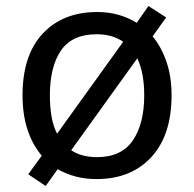

<svg xmlns="http://www.w3.org/2000/svg" viewBox="-20 -586 645 639"><path d="M551 -269Q551 -136 483.5 -63Q416 10 301 10Q264 10 232 1.5Q200 -7 172 -23L132 33L74 -6L119 -68Q88 -104 71.5 -154.5Q55 -205 55 -269Q55 -402 122 -474Q189 -546 304 -546Q377 -546 435 -510L474 -566L533 -528L488 -465Q517 -430 534 -380.5Q551 -331 551 -269ZM146 -269Q146 -231 151.5 -198.5Q157 -166 170 -141L390 -447Q354 -472 302 -472Q220 -472 183 -418Q146 -364 146 -269ZM460 -269Q460 -343 437 -392L217 -86Q251 -63 303 -63Q384 -63 422 -118.5Q460 -174 460 -269Z"/></svg>

Font: Noto Sans Adlam Unjoined
Style: Regular
Weight: 400
Designer: Mark Jamra, Neil Patel
Foundry: JamraPatel LLC
Version: Version 3.001